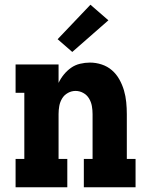

<svg xmlns="http://www.w3.org/2000/svg" viewBox="-20 -793 640 813"><path d="M46 0V-120H83V-400H46V-520H228V-442Q237 -461 250.5 -477.5Q264 -494 281 -506Q298 -518 319 -523Q340 -528 361 -528Q386 -528 410.5 -520Q435 -512 454 -495.5Q473 -479 485.5 -456.5Q498 -434 505 -410Q512 -386 514.5 -360.5Q517 -335 517 -310V-120H554V0H335V-120H372V-310Q372 -327 369 -344Q366 -361 357 -376Q348 -391 332.5 -399.5Q317 -408 300 -408Q283 -408 267.5 -399.5Q252 -391 243 -376Q234 -361 231 -344Q228 -327 228 -310V-120H265V0ZM286 -573 224 -627 363 -773 439 -707Z"/></svg>

Font: Iosevka Etoile Heavy
Style: Regular
Weight: 900
Designer: Belleve Invis
Foundry: Belleve Invis
Version: Version 22.1.2; ttfautohint (v1.8.4)